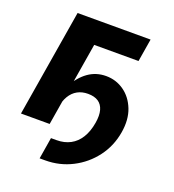

<svg xmlns="http://www.w3.org/2000/svg" viewBox="-131 -648 836 921"><g transform="rotate(20 287.0 -187.5)"><path d="M175.1 171.5 193.1 61.7H221.3Q261.3 61.7 291.7 45.4Q322.1 29.2 341.7 -2.6Q361.3 -34.3 369.1 -80.7Q375.6 -119.5 368.3 -145.9Q361 -172.2 340.9 -185.6Q320.7 -198.9 288 -198.9Q257.6 -198.9 234.4 -186.1Q211.1 -173.3 196 -148Q181 -122.7 174.8 -85.4H145.7Q156.8 -150.9 183.2 -201.3Q209.7 -251.6 249.6 -280.2Q289.6 -308.7 340.6 -308.7Q391.7 -308.7 432.5 -279.8Q473.3 -251 493.4 -199.7Q513.5 -148.4 502.2 -80.7Q489.9 -7.2 447 49.7Q404 106.6 340.6 139Q277.2 171.5 203.3 171.5ZM480.4 -545.9 461.2 -429.5H235L163.9 0H17.5L107.8 -545.9Z"/></g></svg>

Font: Adwaita Sans
Style: Italic
Weight: 400
Italic angle: -9.39999°
Designer: Rasmus Andersson
Foundry: rsms
Version: Version 4.001;git-9221beed3